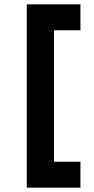

<svg xmlns="http://www.w3.org/2000/svg" viewBox="-20 -732 433 882"><path d="M103 130V-712H349.5V-593H228V11H349.5V130Z"/></svg>

Font: Undotted
Style: Bold
Weight: 700
Designer: Delve Withrington, Dave Bailey, Thomas Jockin
Foundry: Delve Fonts LLC
Version: Version 4.000